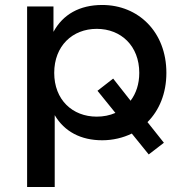

<svg xmlns="http://www.w3.org/2000/svg" viewBox="-20 -558 741 772"><path d="M372 -193 444 -104C421 -94 396 -89 369 -89C271 -89 198 -157 198 -265C198 -373 271 -442 369 -442C467 -442 540 -373 540 -265C540 -220 527 -182 505 -153L435 -242ZM578 63 639 16 573 -67C620 -114 649 -182 649 -265C649 -430 536 -538 391 -538C300 -538 233 -500 195 -430V-532H89V194H200V-95C239 -29 305 6 391 6C434 6 475 -4 510 -21Z"/></svg>

Font: Montserrat-Alt1 SemBd
Style: Regular
Weight: 600
Designer: Differentunic
Foundry: Differentunic
Version: Version 7.222